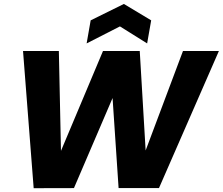

<svg xmlns="http://www.w3.org/2000/svg" viewBox="-20 -963 1141 983"><path d="M152.4 0.5 358.6 0 577.7 -510.9H553L587.2 0H793.9L1100.7 -701.9H916.8L687.2 -90.3L731.7 -89.8L695.5 -701.9H507.3L250.2 -90.8H294.3L281.3 -701.9H97.9ZM754 -858.8 614.4 -942.8 444.2 -858.8 423.5 -740.7 594.1 -827.8 733.3 -740.7Z"/></svg>

Font: Poppins Devanagari Thin
Style: Italic
Weight: 100
Italic angle: -10°
Designer: Ninad Kale (Devanagari), Jonny Pinhorn (Latin)
Foundry: Indian Type Foundry
Version: 4.005